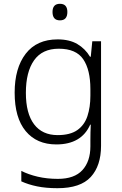

<svg xmlns="http://www.w3.org/2000/svg" viewBox="-20 -749 639 1009"><path d="M283 -542Q345 -542 386.5 -517.5Q428 -493 453 -451H457L465 -532H511V17Q511 122 457 181Q403 240 282 240Q222 240 175.5 230.5Q129 221 92 204V149Q129 168 178 179.5Q227 191 284 191Q371 191 413 145Q455 99 455 20V-11Q455 -32 455.5 -53.5Q456 -75 457 -94H454Q408 10 276 10Q173 10 115 -60Q57 -130 57 -262Q57 -391 115 -466.5Q173 -542 283 -542ZM289 -493Q202 -493 159 -432Q116 -371 116 -261Q116 -153 159 -96Q202 -39 283 -39Q349 -39 386.5 -65.5Q424 -92 439.5 -139Q455 -186 455 -246V-281Q455 -382 417.5 -437.5Q380 -493 289 -493ZM295 -729Q334 -729 334 -686Q334 -642 295 -642Q256 -642 256 -686Q256 -729 295 -729Z"/></svg>

Font: Noto Sans Thai Looped Light
Style: Regular
Weight: 300
Designer: Sasikarn Vongin, Ben Mitchell
Foundry: The Fontpad Ltd
Version: Version 1.001; ttfautohint (v1.8.4.7-5d5b)